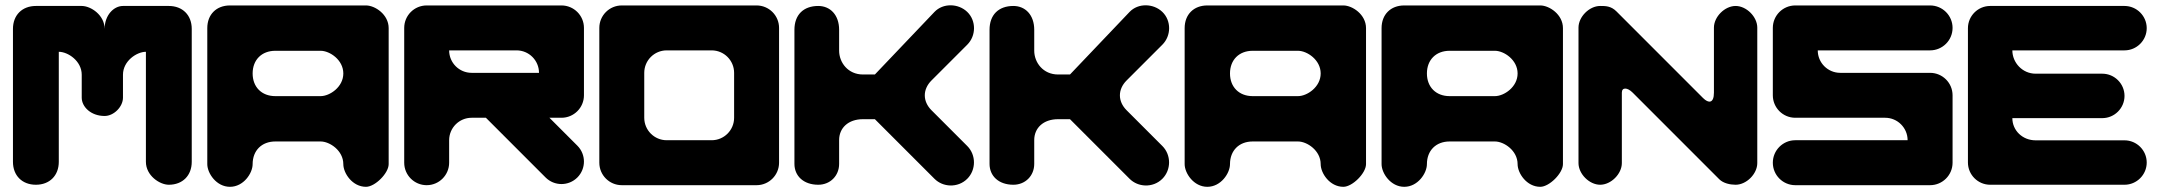

<svg xmlns="http://www.w3.org/2000/svg" viewBox="-20 -715 8335 741"><path d="M206.9 -515.1C242.3 -515.1 295.4 -479.7 295.4 -426.6V-338.2C295.4 -302.8 330.8 -267.4 383.8 -267.4C419.2 -267.4 454.6 -302.8 454.6 -338.2V-426.6C454.6 -479.7 507.7 -515.1 543.1 -515.1V-90.5C543.1 -37.4 596.2 -2 631.5 -2C684.6 -2 720 -37.4 720 -90.5V-603.5C720 -656.6 684.6 -692 631.5 -692H454.6C419.2 -692 383.8 -656.6 383.8 -603.5C383.8 -656.6 330.8 -692 295.4 -692H118.5C65.4 -692 30 -656.6 30 -603.5V-90.5C30 -37.4 65.4 -2 118.5 -2C171.5 -2 206.9 -37.4 206.9 -90.5Z M955 -81.5C955 -134 990 -169 1042.5 -169H1217.5C1252.5 -169 1305 -134 1305 -81.5C1305 -46.5 1340 6 1392.5 6C1427.5 6 1480 -46.5 1480 -81.5V-606.5C1480 -659 1427.5 -694 1392.5 -694H867.5C815 -694 780 -659 780 -606.5V-81.5C780 -46.5 815 6 867.5 6C920 6 955 -46.5 955 -81.5ZM1217.5 -344H1042.5C990 -344 955 -379 955 -431.5C955 -484 990 -519 1042.5 -519H1217.5C1252.5 -519 1305 -484 1305 -431.5C1305 -379 1252.5 -344 1217.5 -344Z M1973.5 -520.6C2021.4 -520.6 2060.2 -481.8 2060.2 -433.9H1800.1C1752.2 -433.9 1713.4 -472.7 1713.4 -520.6ZM1540 -607.3V-87C1540 -39.2 1578.8 -0.3 1626.7 -0.3C1674.6 -0.3 1713.4 -39.2 1713.4 -87V-173.8C1713.4 -221.6 1752.2 -260.5 1800.1 -260.5H1855.3L2085.6 -30.1C2119.5 3.8 2174.4 3.8 2208.3 -30.1C2242.1 -64 2242.1 -118.9 2208.3 -152.7L2100.5 -260.5H2146.9C2194.8 -260.5 2233.7 -299.3 2233.7 -347.2V-607.3C2233.7 -655.2 2194.8 -694 2146.9 -694H1626.7C1578.8 -694 1540 -655.2 1540 -607.3Z M2379.7 -0.3H2899.9C2947.8 -0.3 2986.7 -39.2 2986.7 -87V-607.3C2986.7 -655.2 2947.8 -694 2899.9 -694H2379.7C2331.8 -694 2293 -655.2 2293 -607.3V-87C2293 -39.2 2331.8 -0.3 2379.7 -0.3ZM2813.2 -260.5C2813.2 -212.6 2774.4 -173.8 2726.5 -173.8H2553.1C2505.2 -173.8 2466.4 -212.6 2466.4 -260.5V-433.9C2466.4 -481.8 2505.2 -520.6 2553.1 -520.6H2726.5C2774.4 -520.6 2813.2 -481.8 2813.2 -433.9Z M3218.5 -600C3218.5 -657.5 3184 -692 3138 -692C3080.5 -692 3046 -657.5 3046 -600V-82.5C3046 -36.5 3080.5 -2 3138 -2C3184 -2 3218.5 -36.5 3218.5 -82.5V-174.5C3218.5 -220.5 3253 -255 3310.5 -255H3356.5L3586.5 -25C3602.9 -8.6 3624.6 0 3646.5 0.8C3670.6 1.7 3694.9 -6.9 3713 -25C3747.5 -59.5 3747.5 -117 3713 -151.5L3575 -289.5C3540.5 -324 3540.5 -370 3575 -404.5L3713 -542.5C3747.5 -577 3748.1 -635.1 3713 -669C3695.7 -685.7 3672.2 -694.4 3649 -694.5C3625.9 -694.7 3603 -686.3 3586.5 -669L3356.5 -427.5H3310.5C3253 -427.5 3218.5 -473.5 3218.5 -519.5Z M3971.5 -600C3971.5 -657.5 3937 -692 3891 -692C3833.5 -692 3799 -657.5 3799 -600V-82.5C3799 -36.5 3833.5 -2 3891 -2C3937 -2 3971.5 -36.5 3971.5 -82.5V-174.5C3971.5 -220.5 4006 -255 4063.5 -255H4109.5L4339.5 -25C4355.9 -8.6 4377.6 0 4399.5 0.8C4423.6 1.7 4447.9 -6.9 4466 -25C4500.5 -59.5 4500.5 -117 4466 -151.5L4328 -289.5C4293.5 -324 4293.5 -370 4328 -404.5L4466 -542.5C4500.5 -577 4501.1 -635.1 4466 -669C4448.7 -685.7 4425.2 -694.4 4402 -694.5C4378.9 -694.7 4356 -686.3 4339.5 -669L4109.5 -427.5H4063.5C4006 -427.5 3971.5 -473.5 3971.5 -519.5Z M4727 -81.5C4727 -134 4762 -169 4814.5 -169H4989.5C5024.5 -169 5077 -134 5077 -81.5C5077 -46.5 5112 6 5164.5 6C5199.5 6 5252 -46.5 5252 -81.5V-606.5C5252 -659 5199.5 -694 5164.5 -694H4639.5C4587 -694 4552 -659 4552 -606.5V-81.5C4552 -46.5 4587 6 4639.5 6C4692 6 4727 -46.5 4727 -81.5ZM4989.5 -344H4814.5C4762 -344 4727 -379 4727 -431.5C4727 -484 4762 -519 4814.5 -519H4989.5C5024.5 -519 5077 -484 5077 -431.5C5077 -379 5024.5 -344 4989.5 -344Z M5487 -81.5C5487 -134 5522 -169 5574.5 -169H5749.5C5784.5 -169 5837 -134 5837 -81.5C5837 -46.5 5872 6 5924.5 6C5959.5 6 6012 -46.5 6012 -81.5V-606.5C6012 -659 5959.5 -694 5924.5 -694H5399.5C5347 -694 5312 -659 5312 -606.5V-81.5C5312 -46.5 5347 6 5399.5 6C5452 6 5487 -46.5 5487 -81.5ZM5749.5 -344H5574.5C5522 -344 5487 -379 5487 -431.5C5487 -484 5522 -519 5574.5 -519H5749.5C5784.5 -519 5837 -484 5837 -431.5C5837 -379 5784.5 -344 5749.5 -344Z M6218.4 -671.1C6197.5 -692 6176.5 -692 6155.6 -692C6113.8 -692 6072 -650.2 6072 -608.4V-85.6C6072 -43.8 6113.8 -2 6155.6 -2C6197.5 -2 6239.3 -43.8 6239.3 -85.6V-357.5C6239.3 -378.4 6260.2 -378.4 6281.1 -357.5L6615.6 -22.9C6631 -7.6 6657.5 -2 6678.4 -2C6720.2 -2 6762 -43.8 6762 -85.6V-608.4C6762 -650.2 6720.2 -692 6678.4 -692C6636.5 -692 6594.7 -650.2 6594.7 -608.4V-357.5C6594.7 -315.6 6573.8 -315.6 6552.9 -336.5Z M7428.9 -694H6908.7C6860.8 -694 6822 -655.2 6822 -607.3V-347.2C6822 -299.3 6860.8 -260.5 6908.7 -260.5H7255.5C7303.4 -260.5 7342.2 -221.6 7342.2 -173.8H6908.7C6860.8 -173.8 6822 -134.9 6822 -87C6822 -39.2 6860.8 -0.3 6908.7 -0.3H7428.9C7476.8 -0.3 7515.7 -39.2 7515.7 -87V-347.2C7515.7 -395.1 7476.8 -433.9 7428.9 -433.9H7082.1C7034.2 -433.9 6995.4 -472.7 6995.4 -520.6H7428.9C7476.8 -520.6 7515.7 -559.4 7515.7 -607.3C7515.7 -655.2 7476.8 -694 7428.9 -694Z M7660.7 -692C7613.6 -692 7575 -653.4 7575 -606.3V-87.7C7575 -40.6 7613.6 -2 7660.7 -2H8179.3C8226.4 -2 8265 -40.6 8265 -87.7C8265 -134.9 8226.4 -173.4 8179.3 -173.4H7836.4C7785 -173.4 7746.4 -212 7746.4 -259.1H8093.6C8140.7 -259.1 8179.3 -297.7 8179.3 -344.9C8179.3 -392 8140.7 -430.6 8093.6 -430.6H7836.4C7785 -430.6 7746.4 -473.4 7746.4 -520.6H7836.4H8179.3C8226.4 -520.6 8265 -559.1 8265 -606.3C8265 -653.4 8226.4 -692 8179.3 -692Z"/></svg>

Font: OpenLukyanov
Style: Regular
Weight: 400
Designer: Michail Lukyanov
Foundry: book-let.ru
Version: Version 2.1